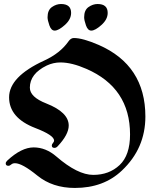

<svg xmlns="http://www.w3.org/2000/svg" viewBox="-20 -906 771 948"><path d="M8.3 0ZM214.8 -754.9ZM395.5 -820.8Q395.5 -856 417 -871.1Q438.5 -886.2 461.9 -886.2Q511.7 -886.2 511.7 -842.3Q511.7 -810.1 480.7 -782.5Q449.7 -754.9 430.7 -754.9Q413.6 -754.9 404.5 -780.5Q395.5 -806.2 395.5 -820.8ZM214.8 -820.8Q214.8 -856 236.3 -871.1Q257.8 -886.2 281.2 -886.2Q331.1 -886.2 331.1 -842.3Q331.1 -810.1 300 -782.5Q269 -754.9 250 -754.9Q232.9 -754.9 223.9 -780.5Q214.8 -806.2 214.8 -820.8ZM8.3 -99.1Q8.3 -106 16.1 -113.3Q85.9 -178.2 146.2 -178.2Q206.5 -178.2 258.8 -132.8Q363.3 -42.5 440.4 -42.5Q519 -42.5 570.6 -91.1Q622.1 -139.6 622.1 -242.2Q622.1 -472.2 406.7 -565.9Q334 -597.7 278.3 -597.7Q243.7 -597.7 210.9 -582.5Q127.4 -542 127.4 -473.1Q127.4 -426.8 209 -395Q319.3 -351.6 319.3 -286.1Q319.3 -241.7 264.6 -183.6Q257.3 -175.8 249 -175.8Q235.8 -175.8 235.8 -187.5Q235.8 -193.8 241.5 -200Q247.1 -206.1 247.1 -211.9Q247.1 -238.3 154.3 -273.9Q24.9 -323.7 24.9 -425.5Q24.9 -527.3 198.2 -606.9Q277.3 -643.1 318.4 -702.1Q329.6 -718.3 344.7 -718.3Q388.2 -718.3 466.3 -684.6Q697.8 -584 697.8 -330.6Q697.8 -173.3 582 -64Q491.7 22 349.6 22Q239.3 22 164.3 -39.1Q89.4 -100.1 54.2 -100.1Q42.5 -100.1 35.4 -93.8Q28.3 -87.4 21.5 -87.4Q8.3 -87.4 8.3 -99.1Z"/></svg>

Font: UnifrakturMaguntia20
Style: Book
Weight: 400
Designer: j. 'mach' wust, Gerrit Ansmann, Georg Duffner, based on a font by Peter Wiegel, original typeface by Carl Albert Fahrenw
Version: Version 2017-03-19